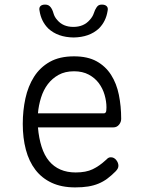

<svg xmlns="http://www.w3.org/2000/svg" viewBox="-20 -805 640 835"><path d="M462 -121Q476 -121 485.5 -109Q495 -97 495 -84Q495 -78 492 -72Q489 -66 482 -59Q464 -41 446.5 -28Q429 -15 408.5 -6.5Q388 2 363.5 6Q339 10 307 10Q248 10 205 -10Q162 -30 134 -66.5Q106 -103 92.5 -154Q79 -205 79 -266Q79 -324 90.5 -377Q102 -430 128 -471Q154 -512 196.5 -536Q239 -560 302 -560Q361 -560 400 -538.5Q439 -517 463 -479.5Q487 -442 497 -392.5Q507 -343 507 -288Q507 -274 497.5 -262.5Q488 -251 473 -251H145Q149 -204 161 -166.5Q173 -129 193.5 -104.5Q214 -80 243 -67.5Q272 -55 309 -55Q354 -55 383 -69Q412 -83 438 -107Q444 -113 449 -117Q454 -121 462 -121ZM145 -312H432Q437 -312 440 -316.5Q443 -321 443 -338Q443 -364 435 -392Q427 -420 410 -443Q393 -466 366 -480.5Q339 -495 302 -495Q263 -495 235 -479.5Q207 -464 188 -439Q169 -414 158.5 -380.5Q148 -347 145 -312ZM152 -758Q149 -771 155.5 -778Q162 -785 176 -785Q185 -785 190.5 -782Q196 -779 200 -774Q208 -764 212.5 -747.5Q217 -731 229 -718Q254 -688 299 -688Q344 -688 370 -718Q383 -732 388 -747.5Q393 -763 400 -773Q404 -779 409 -782Q414 -785 423 -785Q437 -785 444 -778Q451 -771 448 -758Q441 -712 410 -681Q369 -643 300 -642Q231 -643 190 -681Q159 -712 152 -758Z"/></svg>

Font: Maple Mono ExtraLight
Style: Regular
Weight: 275
Monospace: yes
Designer: subframe7536
Version: Version 7.000